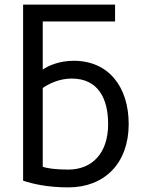

<svg xmlns="http://www.w3.org/2000/svg" viewBox="-20 -795 626 831"><path d="M165 -414C187 -430 234 -455 290 -455C406 -455 448 -367 448 -258C448 -132 379 -61 275 -61C218 -61 183 -67 165 -73ZM165 -702H478V-775H80V-13C122 1 186 16 276 16C432 16 537 -88 537 -258C537 -418 451 -532 299 -532C236 -532 188 -510 165 -494Z"/></svg>

Font: Repo
Style: Regular
Weight: 400
Designer: Stefan Peev
Foundry: Context Ltd
Version: Version 0.000